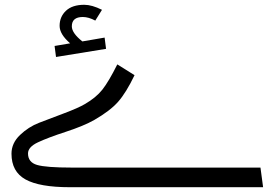

<svg xmlns="http://www.w3.org/2000/svg" viewBox="-20 -782 1136 802"><path d="M214 -544 208 -590 273 -601Q229 -639 229 -674Q229 -712 255.5 -737Q282 -762 332 -762Q364 -762 406 -741L378 -696Q350 -711 326 -711Q280 -711 280 -672Q280 -644 324 -609L417 -625L423 -578ZM1068 -82 1079 0H272Q145 0 86.5 -32.5Q28 -65 28 -140Q28 -184 63.5 -218Q99 -252 143 -269Q187 -286 247 -308.5Q307 -331 334 -347Q381 -374 407.5 -407.5Q434 -441 470 -513L542 -468Q507 -395 473.5 -357Q440 -319 374 -281Q330 -256 255 -231.5Q180 -207 138.5 -187.5Q97 -168 97 -141Q97 -104 135 -93Q173 -82 279 -82Z"/></svg>

Font: FiraGO Book
Style: Regular
Weight: 350
Designer: bBox Type
Foundry: bBox Type GmbH
Version: Version 1.001;PS 001.001;hotconv 1.0.88;makeotf.lib2.5.64775